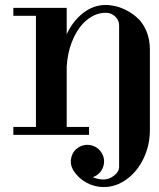

<svg xmlns="http://www.w3.org/2000/svg" viewBox="-20 -548 644 780"><path d="M400.9 211.9Q364.3 211.9 331.3 194.1Q298.3 176.3 277.8 144Q277.3 143.6 276.9 142.1Q276.4 140.6 275.9 140.1Q263.2 117.2 269.8 91.1Q276.4 64.9 298.8 50.8Q323.2 36.1 350.1 42.2Q377 48.3 392.1 71.8Q407.2 95.7 401.1 122.8Q395 149.9 371.1 165Q367.7 167.5 356.9 171.9Q379.4 181.2 400.9 181.2Q422.9 181.2 443.4 165.5Q463.9 149.9 463.9 129.9V-445.8Q463.9 -465.3 448.2 -480.7Q432.6 -496.1 409.2 -496.1Q360.8 -496.1 318.8 -454.1Q289.6 -423.3 271.7 -377Q253.9 -330.6 251 -276.9V-32.2H341.8V0H34.2V-32.2H126V-483.9H34.2V-516.1H251V-409.2Q276.9 -463.9 318.6 -495.8Q360.4 -527.8 409.2 -527.8Q428.2 -527.8 450.2 -522.7Q472.2 -517.6 497.3 -504.2Q522.5 -490.7 542.5 -471.2Q562.5 -451.7 575.7 -419.2Q588.9 -386.7 588.9 -347.2V-19Q588.9 41.5 563.7 94.7Q538.6 147.9 495.1 179.9Q451.7 211.9 400.9 211.9Z"/></svg>

Font: Fin Serif Display
Style: Italic
Weight: 400
Designer: J. Blake Harris
Version: Version 1.006;FEAKit 1.0